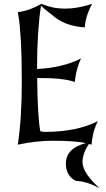

<svg xmlns="http://www.w3.org/2000/svg" viewBox="-20 -758 557 1006"><path d="M253.9 -20.5Q170.4 -20.5 73.2 0Q84 -71.8 89.1 -153.1Q94.2 -234.4 94.2 -327.1Q94.2 -459.5 89.1 -547.1Q84 -634.8 76.2 -677.7L73.2 -694.3Q103 -697.8 132.6 -708Q162.1 -718.3 192.9 -735.8L196.8 -737.8Q227.1 -725.6 256.3 -719.2Q285.6 -712.9 323.2 -712.9Q387.2 -712.9 462.9 -737.8Q427.7 -673.3 424.3 -614.7Q333.5 -619.6 272.5 -664.1Q243.2 -686.5 223.9 -702.4Q204.6 -718.3 194.8 -728Q174.3 -593.8 174.3 -405.3V-396.5Q309.1 -403.3 404.8 -451.7Q395 -433.1 385.5 -401.1Q376 -369.1 372.1 -328.6L358.9 -332.5Q303.2 -349.1 194.3 -349.1H174.8Q176.8 -148.9 190.9 -70.8Q205.6 -66.9 213.9 -66.9Q381.8 -66.9 492.2 -123Q483.4 -106 473.9 -76.9Q464.4 -47.9 459.5 0L446.3 -3.9Q413.1 44.9 412.1 90.3Q412.1 147.5 501.5 228L498 226.6Q437 192.9 378.4 189.5L371.6 187Q325.2 159.2 325.2 99.1Q325.2 19 430.2 -8.3Q374 -20.5 253.9 -20.5Z"/></svg>

Font: MedievalSharp
Style: Regular
Weight: 500
Version: Version 1.0